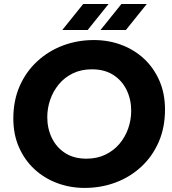

<svg xmlns="http://www.w3.org/2000/svg" viewBox="-20 -909 844 941"><path d="M394.7 12Q323.3 12 260.2 -11.7Q197 -35.3 148.8 -79.8Q100.7 -124.3 73 -187.2Q45.3 -250 45.3 -328Q45.3 -416.7 76.7 -487.7Q108 -558.7 163.2 -609.2Q218.3 -659.7 289.2 -686.2Q360 -712.7 440 -712.7Q512 -712.7 575.2 -689Q638.3 -665.3 686.2 -620.7Q734 -576 761.3 -513.3Q788.7 -450.7 788.7 -372.3Q788.7 -283.7 757.7 -212.8Q726.7 -142 672 -91.5Q617.3 -41 546.3 -14.5Q475.3 12 394.7 12ZM403.7 -131.3Q456 -131.3 496.8 -151.2Q537.7 -171 565.8 -204.5Q594 -238 608.5 -279.8Q623 -321.7 623 -366Q623 -421.7 600.5 -468Q578 -514.3 535.2 -541.8Q492.3 -569.3 430.3 -569.3Q378 -569.3 337.2 -549.5Q296.3 -529.7 268.5 -496Q240.7 -462.3 226.2 -420.7Q211.7 -379 211.7 -334.7Q211.7 -279 234.2 -232.7Q256.7 -186.3 299.5 -158.8Q342.3 -131.3 403.7 -131.3ZM472.7 -762 575 -889.3H699.3L597 -762ZM285.3 -762 387.7 -889.3H512L409.7 -762Z"/></svg>

Font: MuseoModerno Thin
Style: Italic
Weight: 100
Italic angle: -9°
Designer: Pablo Cosgaya, Héctor Gatti, Marcela Romero, and the Authors of The MuseoModerno Project.
Foundry: Omnibus-Type Team
Version: Version 1.003